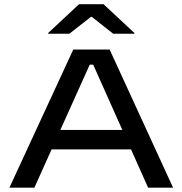

<svg xmlns="http://www.w3.org/2000/svg" viewBox="-20 -868 844 888"><path d="M23.5 0 319 -639H487L780.5 0H665L411 -569H395L139 0ZM196.5 -177V-267H607.5V-177ZM345.5 -848.5H459L602 -715V-712H503.5L404.5 -790H400.5L301 -712H202.5V-715Z"/></svg>

Font: Anek Latin Expanded Medium
Style: Regular
Weight: 500
Width: 7
Designer: Yesha Goshar
Foundry: Ek Type
Version: Version 1.003